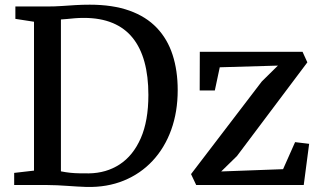

<svg xmlns="http://www.w3.org/2000/svg" viewBox="-20 -770 1332 799"><path d="M340 8Q321.5 7.5 301.2 6.2Q281 5 259.8 3.5Q238.5 2 218 1Q197.5 0 178 0H39V-50.5L121.5 -60V-679.5L44 -691.5V-743H177Q208 -743 237 -745Q266 -747 294.5 -748.8Q323 -750.5 353.5 -750.5Q449 -750.5 518.5 -725.8Q588 -701 632.5 -654.2Q677 -607.5 698.2 -542Q719.5 -476.5 719.5 -395Q719.5 -304.5 692.5 -229.8Q665.5 -155 615.2 -101Q565 -47 495.2 -18.5Q425.5 10 340 8ZM349.5 -48.5Q422.5 -49.5 478.2 -86Q534 -122.5 565.8 -194.8Q597.5 -267 597.5 -375Q597.5 -452.5 581.2 -512Q565 -571.5 532 -612.5Q499 -653.5 448.2 -674.5Q397.5 -695.5 329 -695.5Q308.5 -695.5 291 -694Q273.5 -692.5 259.2 -691Q245 -689.5 233.5 -689V-57Q253.5 -53 272.5 -51Q291.5 -49 310.5 -48.8Q329.5 -48.5 349.5 -48.5ZM1136.5 -497 894.5 -490 874 -393.5H811L811.5 -554.5H1239L1259 -510.5L966 -120.5L900.5 -56.5L1158 -66L1208 -178.5L1266.5 -171.5L1244 0H796.5L775 -45.5L1069.5 -431Z"/></svg>

Font: Merriweather 20pt Medium
Style: Regular
Weight: 500
Version: Version 2.100